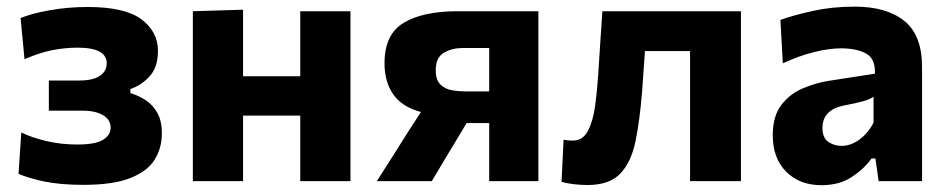

<svg xmlns="http://www.w3.org/2000/svg" viewBox="-20 -532 2776 564"><path d="M224.5 11Q156 11 108.5 0.8Q61 -9.5 34.5 -21.5L42.5 -143Q70 -129 113.8 -118.2Q157.5 -107.5 207 -107.5Q261 -107.5 283 -121.5Q305 -135.5 305 -157Q305 -180.5 282.5 -193.8Q260 -207 222 -207H123.5V-295.5H213.5Q252.5 -295.5 273 -309Q293.5 -322.5 293.5 -346Q293.5 -392 208 -392Q172 -392 134.2 -384.8Q96.5 -377.5 52 -358L40.5 -479Q72.5 -492.5 126.8 -502Q181 -511.5 237.5 -511.5Q347 -511.5 395.5 -475.2Q444 -439 444 -382.5Q444 -334.5 419.5 -307.8Q395 -281 363 -270.5V-258.5Q385.5 -252 406.8 -238.5Q428 -225 441.8 -201.2Q455.5 -177.5 455.5 -140Q455.5 -98 434.8 -63.8Q414 -29.5 363.5 -9.2Q313 11 224.5 11Z M546.5 0V-499L694 -503.5V-308H862V-499H1009.5V0H862V-192.5H694V0Z M1087 0Q1110.5 -37 1134.2 -74Q1158 -111 1180.5 -147.5L1216.5 -203Q1160.5 -218 1135 -255Q1109.5 -292 1109.5 -346Q1109.5 -431.5 1166.2 -465.2Q1223 -499 1324 -499H1561.5V0H1417V-170.5H1350.5L1327 -131Q1307 -98.5 1287.5 -65.5Q1268 -32.5 1248.5 0ZM1344 -263.5H1417V-391H1338.5Q1308.5 -391 1284.2 -377.2Q1260 -363.5 1260 -325.5Q1260 -296.5 1274.2 -283.2Q1288.5 -270 1308.2 -266.8Q1328 -263.5 1344 -263.5Z M1705.5 11.5Q1687 11.5 1665.2 9Q1643.5 6.5 1629.5 2L1635.5 -121.5Q1643.5 -120 1650.8 -119.5Q1658 -119 1662.5 -119Q1692.5 -119 1707.5 -148.5Q1722.5 -178 1728.5 -223.2Q1734.5 -268.5 1737.5 -316.5Q1740.5 -363.5 1743.5 -410Q1746.5 -456.5 1749.5 -499H2156.5V0H2007V-382H1874.5Q1872.5 -350.5 1870.2 -319.8Q1868 -289 1866 -261Q1859.5 -180.5 1847.2 -119Q1835 -57.5 1803 -23Q1771 11.5 1705.5 11.5Z M2393 12Q2328.5 12 2289.2 -27.8Q2250 -67.5 2250 -134.5Q2250 -191 2275.2 -223.8Q2300.5 -256.5 2337.8 -272.2Q2375 -288 2411 -294L2550 -315.5Q2552 -359 2524.5 -374.5Q2497 -390 2450 -390Q2415.5 -390 2371.2 -379Q2327 -368 2279.5 -346L2272.5 -473.5Q2309.5 -487 2367 -499.8Q2424.5 -512.5 2490.5 -512.5Q2584 -512.5 2636.2 -470.8Q2688.5 -429 2688.5 -335V0H2561L2551.5 -66.5H2540Q2520 -37.5 2483.2 -12.8Q2446.5 12 2393 12ZM2452.5 -103.5Q2479 -103.5 2504.2 -121.8Q2529.5 -140 2546 -171.5V-248Q2537 -241 2519.5 -235.8Q2502 -230.5 2454.5 -221Q2427.5 -215.5 2411.8 -199.2Q2396 -183 2396 -156Q2396 -127 2413.2 -115.2Q2430.5 -103.5 2452.5 -103.5Z"/></svg>

Font: Commissioner
Style: Bold
Weight: 700
Designer: Kostas Bartsokas
Foundry: Kostas Bartsokas
Version: Version 1.000; ttfautohint (v1.8.3)